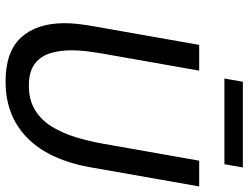

<svg xmlns="http://www.w3.org/2000/svg" viewBox="-124 -778 915 708"><g transform="rotate(90 334.0 -423.5)"><path d="M280 14Q170 14 117.5 -43.5Q65 -101 65 -204Q65 -226 67.5 -249Q70 -272 74 -297L145 -700H240L177 -343Q172 -314 168.5 -285Q165 -256 165 -229Q165 -184 176.5 -148.5Q188 -113 216.5 -92.5Q245 -72 295 -72Q348 -72 385 -94.5Q422 -117 446 -156Q470 -195 485 -243.5Q500 -292 509 -343L572 -700H667L596 -297Q579 -201 538.5 -131.5Q498 -62 433 -24Q368 14 280 14ZM269 -793 281 -861H597L585 -793Z"/></g></svg>

Font: Cabin VF Beta
Style: Italic
Weight: 400
Italic angle: -7°
Designer: Pablo Impallari
Foundry: Pablo Impallari. http://www.impallari.com Igino Marini. http://www.ikern.com
Version: Version 2.300